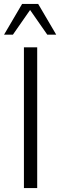

<svg xmlns="http://www.w3.org/2000/svg" viewBox="-40 -955 305 975"><path d="M81.5 0V-714.8H148.9V0ZM-19.5 -778.8 72.3 -935.1H153.8L245.6 -778.8H200.2L112.8 -904.3L25.4 -778.8Z"/></svg>

Font: Pontano Sans Light
Style: Regular
Weight: 300
Designer: Vernon Adams
Foundry: Vernon Adams
Version: Version 2.001